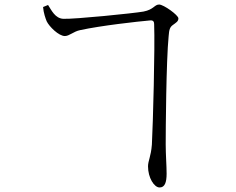

<svg xmlns="http://www.w3.org/2000/svg" viewBox="-20 -780 1040 847"><path d="M660 -674C664 -570 655 -236 650 -142C646 -89 633 -71 633 -46C633 4 660 47 684 47C707 47 715 25 715 -14C715 -49 711 -98 711 -143C711 -204 713 -511 724 -621C726 -650 730 -661 743 -670C756 -680 767 -685 767 -699C767 -713 702 -760 682 -760C661 -760 659 -738 613 -729C567 -721 309 -695 259 -697C223 -699 207 -735 192 -758L170 -749C172 -723 181 -698 186 -686C197 -663 239 -621 266 -621C286 -621 304 -641 333 -647C425 -667 586 -685 643 -690C655 -691 660 -685 660 -674Z"/></svg>

Font: Noto Serif HK Light
Style: Regular
Weight: 300
Designer: Ryoko NISHIZUKA 西塚涼子 (kana & ideographs); Frank Grießhammer (Latin, Greek & Cyrillic); Wenlong ZHANG 张文龙 (bopomofo); San
Foundry: Adobe
Version: Version 2.001;hotconv 1.1.0;makeotfexe 2.6.0